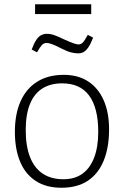

<svg xmlns="http://www.w3.org/2000/svg" viewBox="-20 -869 583 903"><path d="M269 14Q197 14 148 -18Q99 -50 74.5 -109Q50 -168 50 -249Q50 -332 76.5 -392Q103 -452 154.5 -484.5Q206 -517 280 -517Q348 -517 395.5 -485.5Q443 -454 468 -396.5Q493 -339 493 -261Q493 -175 467.5 -113Q442 -51 392.5 -18.5Q343 14 269 14ZM278 -26Q331 -26 367 -51.5Q403 -77 422.5 -127Q442 -177 442 -249Q442 -306 431 -349Q420 -392 398.5 -420.5Q377 -449 345.5 -463Q314 -477 272 -477Q218 -477 179.5 -453Q141 -429 121 -380Q101 -331 101 -257Q101 -181 121.5 -129.5Q142 -78 181.5 -52Q221 -26 278 -26ZM145 -803V-849H409V-803ZM348 -618Q333 -618 314.5 -622.5Q296 -627 271 -640Q254 -649 240 -655Q226 -661 216 -664Q206 -667 199 -667Q186 -667 177 -657Q168 -647 154 -623L129 -636Q140 -666 151 -682Q162 -698 174.5 -704Q187 -710 200 -710Q217 -710 234.5 -704Q252 -698 283 -683Q312 -670 327 -665Q342 -660 349 -660Q360 -660 368.5 -668Q377 -676 393 -705L418 -692Q406 -661 394.5 -645Q383 -629 372 -623.5Q361 -618 348 -618Z"/></svg>

Font: Literata ExtraLight
Style: Regular
Weight: 250
Designer: Latin by Veronika Burian and Jose Scaglione. Greek by Irene Vlachou. Cyrillic by Vera Evstafieva.
Foundry: TypeTogether
Version: Version 3.103;gftools[0.9.29]